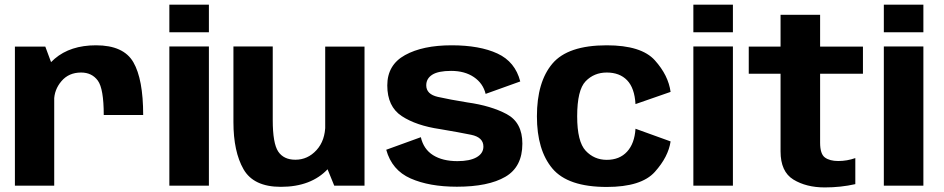

<svg xmlns="http://www.w3.org/2000/svg" viewBox="-20 -791 4020 818"><path d="M422 -301H590Q590 -453.5 548.2 -525.8Q506.5 -598 389 -598Q280 -598 213 -540.8Q146 -483.5 146 -399.5L210.5 -361.5Q210.5 -408.5 241.8 -445.2Q273 -482 325.5 -482Q371.5 -482 396.8 -447.5Q422 -413 422 -301ZM43.5 0H211V-490L173 -592.5H43.5Z M701.5 0H870V-593H701.5ZM701.5 -771V-653.5H870V-771Z M1404 0H1533V-592.5H1365.5V-94.5ZM1142 -593H974.5V-271Q974.5 -145 1017.5 -70Q1060.5 5 1176.5 5Q1306 5 1377.2 -71.5Q1448.5 -148 1448.5 -226L1366 -260.5Q1366 -192.5 1328.5 -151.5Q1291 -110.5 1238.5 -110.5Q1188.5 -110.5 1165.2 -145.5Q1142 -180.5 1142 -279.5Z M1926.5 4.5Q2060.5 4.5 2133 -37.8Q2205.5 -80 2205.5 -179Q2205.5 -269 2138.8 -304.8Q2072 -340.5 1972 -354.5Q1895 -367 1845.5 -378.2Q1796 -389.5 1796 -427.5Q1796 -456.5 1821.8 -472.8Q1847.5 -489 1902 -489Q1960 -489 1999 -462.5Q2038 -436 2049 -391L2196.5 -444Q2175 -528 2099.2 -563Q2023.5 -598 1904 -598Q1781 -598 1705.5 -556.2Q1630 -514.5 1630 -427Q1630 -337 1691.5 -296.5Q1753 -256 1854.5 -241Q1935 -227.5 1987.2 -216.8Q2039.5 -206 2039.5 -166.5Q2039.5 -137.5 2010.5 -121Q1981.5 -104.5 1929 -104.5Q1865.5 -104.5 1825 -130Q1784.5 -155.5 1773 -206.5L1625.5 -153Q1649.5 -66 1729.2 -30.8Q1809 4.5 1926.5 4.5Z M2565 5.5Q2712.5 5.5 2770 -58.8Q2827.5 -123 2837 -188.5L2687.5 -242.5Q2683.5 -179.5 2651.5 -144.8Q2619.5 -110 2565 -110Q2511.5 -110 2475.2 -148.8Q2439 -187.5 2439 -295.5Q2439 -407.5 2475 -444.8Q2511 -482 2565 -482Q2620 -482 2651.8 -449Q2683.5 -416 2687.5 -347.5L2837 -399.5Q2827.5 -470 2770 -534Q2712.5 -598 2565 -598Q2399.5 -598 2333.5 -520Q2267.5 -442 2267.5 -295.5Q2267.5 -151.5 2333.5 -73Q2399.5 5.5 2565 5.5Z M2934 0H3102.5V-593H2934ZM2934 -771V-653.5H3102.5V-771Z M3494 7.5Q3562 7.5 3624 -6.5V-117.5Q3588.5 -105 3551.5 -105Q3515 -105 3494.5 -120Q3474 -135 3474 -183V-477H3656.5V-592.5H3474V-728H3305.5V-592.5H3170V-477H3305.5V-146Q3305.5 -59.5 3360.2 -26Q3415 7.5 3494 7.5Z M3745.5 0H3914V-593H3745.5ZM3745.5 -771V-653.5H3914V-771Z"/></svg>

Font: Anybody Thin
Style: Bold
Weight: 700
Version: Version 1.113;gftools[0.9.25]